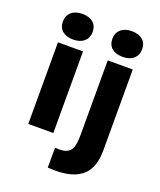

<svg xmlns="http://www.w3.org/2000/svg" viewBox="-171 -856 981 1174"><g transform="rotate(20 319.5 -269.0)"><path d="M79.4 -531H242.4V0H79.4ZM64 -662Q64 -699.8 90 -722.7Q116 -745.6 160.6 -745.6Q206.2 -745.6 231.7 -723.8Q257.2 -702 257.2 -662Q257.2 -624.2 231.2 -601.3Q205.2 -578.4 160.3 -578.4Q115 -578.4 89.5 -600.2Q64 -622 64 -662ZM403 -43V-531H566V-4.2Q566 72.2 538 122.1Q510 172 447.6 194.7Q385.2 217.4 282.8 210.2V80.4Q331 85.2 356.8 74.2Q382.6 63.2 392.8 35.7Q403 8.2 403 -43ZM384.4 -666Q384.4 -703.8 410.4 -726.7Q436.4 -749.6 481 -749.6Q526.6 -749.6 552.1 -727.8Q577.6 -706 577.6 -666Q577.6 -628.2 551.6 -605.3Q525.6 -582.4 481 -582.4Q435.4 -582.4 409.9 -604.2Q384.4 -626 384.4 -666Z"/></g></svg>

Font: Easer Grotesk Variable
Style: Regular
Weight: 400
Designer: Boardeaser, Bonnie Shaver-Troup, Thomas Jockin
Foundry: Lexend
Version: Version 1.001;Glyphs 3.1.2 (3151)